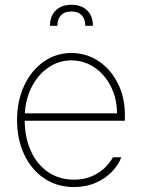

<svg xmlns="http://www.w3.org/2000/svg" viewBox="-20 -755 581 786"><path d="M49.8 -263.7Q49.8 -341.3 78.9 -404.1Q107.9 -466.8 158.7 -502.4Q209.5 -538.1 272.5 -538.1Q332.5 -538.1 382.6 -505.4Q432.6 -472.7 461.9 -414.8Q491.2 -356.9 491.2 -285.2V-260.7H81.1Q81.5 -192.9 106 -137.9Q130.4 -83 176 -51.3Q221.7 -19.5 283.2 -19.5Q325.7 -19.5 358.2 -34.4Q390.6 -49.3 411.1 -70.1Q431.6 -90.8 442.4 -111.3H476.6Q465.3 -80.6 439 -52.7Q412.6 -24.9 372.6 -7.1Q332.5 10.7 283.2 10.7Q213.9 10.7 160.9 -24.9Q107.9 -60.5 78.9 -123Q49.8 -185.5 49.8 -263.7ZM459 -291Q459 -350.6 434.1 -400.4Q409.2 -450.2 366.5 -479Q323.7 -507.8 272.5 -507.8Q221.7 -507.8 179.4 -479.5Q137.2 -451.2 111.1 -401.6Q85 -352.1 81.5 -291ZM272.5 -735.4Q313.5 -735.4 336.9 -712.2Q360.4 -689 360.4 -649.4H329.1Q329.1 -676.8 314.5 -692.4Q299.8 -708 272.5 -708Q244.1 -708 229.5 -692.4Q214.8 -676.8 214.8 -649.4H184.6Q184.6 -689 208 -712.2Q231.4 -735.4 272.5 -735.4Z"/></svg>

Font: Pretendard GOV Thin
Style: Regular
Weight: 100
Designer: Base glyphs from Inter by Rasmus Andersson; Hangeul glyphs from Noto Sans CJK(Source Han Sans) by Jang Soo-young and Kan
Foundry: Kil Hyung-jin
Version: Version 1.309